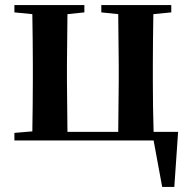

<svg xmlns="http://www.w3.org/2000/svg" viewBox="-20 -556 761 760"><path d="M37 0H588L622 184H670L685 -34H588C586 -91 585 -178 585 -235V-301C585 -356 586 -442 587 -500L658 -507V-536H381V-507L448 -500L450 -301V-235L448 -34H247L245 -235V-301L247 -500L314 -507V-536H37V-507L108 -500C109 -442 110 -357 110 -301V-235C110 -179 109 -94 108 -36L37 -30Z"/></svg>

Font: Noto Serif JP
Style: Bold
Weight: 700
Designer: Ryoko NISHIZUKA 西塚涼子 (kana & ideographs); Frank Grießhammer (Latin, Greek & Cyrillic); Wenlong ZHANG 张文龙 (bopomofo); San
Foundry: Adobe
Version: Version 2.001;hotconv 1.1.0;makeotfexe 2.6.0